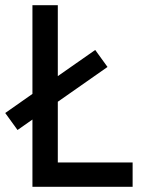

<svg xmlns="http://www.w3.org/2000/svg" viewBox="-41 -714 565 734"><path d="M466 0H83V-257L26 -217L-21 -282L83 -355V-694H180V-423L323 -523L370 -458L180 -325V-93H466Z"/></svg>

Font: TitilliumText22L Lt
Style: Medium
Weight: 500
Designer: Campivisivi
Foundry: Campivisivi
Version: 1.000